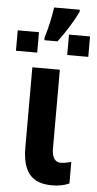

<svg xmlns="http://www.w3.org/2000/svg" viewBox="-87 -873 463 918"><g transform="rotate(5 144.5 -414.0)"><path d="M102 -678H165C206 -733 237 -784 258 -828V-838H135C128 -791 117 -740 102 -691ZM217 -617H318V-715H217ZM-29 -616H73V-714H-29ZM198 10C229 10 257 5 281 -6V-110C262 -104 244 -101 230 -101C205 -101 188 -122 188 -165V-544H56V-161C56 -43 100 10 198 10Z"/></g></svg>

Font: Kathrein 77 Bold Condensed
Style: Regular
Weight: 700
Width: 3
Designer: Lazydogs Typefoundry, based on Open Sans by Ascender Corporation
Foundry: Lazydogs Typefoundry
Version: Version 1.003;PS 001.003;hotconv 1.0.88;makeotf.lib2.5.64775